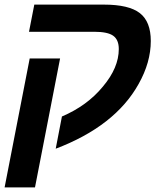

<svg xmlns="http://www.w3.org/2000/svg" viewBox="-22 -626 696 834"><path d="M107 -372H239L130 188H-2ZM104 -488 127 -606H429Q538 -606 585.5 -569Q633 -532 633 -448Q633 -355 580 -261Q478 -78 220 20L247 -120Q357 -167 425 -250Q494 -332 494 -413Q494 -453 470 -470.5Q446 -488 387 -488Z"/></svg>

Font: Libra Sans
Style: Bold Italic
Weight: 700
Italic angle: -12°
Foundry: Context Ltd
Version: Version 1.002